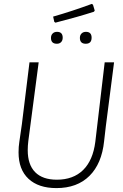

<svg xmlns="http://www.w3.org/2000/svg" viewBox="-20 -958 630 983"><path d="M450 -938 456 -934 465 -904 461 -898Q381 -872 264 -842L258 -846L252 -873Q350 -901 450 -938ZM420 -795Q449 -795 449 -765Q449 -734 419 -734Q389 -734 389 -764Q389 -778 397.5 -786.5Q406 -795 420 -795ZM272 -795Q301 -795 301 -765Q301 -751 293 -742.5Q285 -734 271 -734Q241 -734 241 -764Q241 -778 249.5 -786.5Q258 -795 272 -795ZM564 -639 522 -313 513 -235Q501 -120 438 -57.5Q375 5 269 5Q177 5 126 -42.5Q75 -90 75 -178Q75 -207 79 -232L92 -322L131 -639H178L125 -236Q122 -212 122 -189Q122 -115 160 -76.5Q198 -38 271 -38Q355 -38 405.5 -87.5Q456 -137 468 -232L516 -639Z"/></svg>

Font: Alegreya Sans Light
Style: Italic
Weight: 300
Italic angle: -7°
Designer: Juan Pablo del Peral
Foundry: Huerta Tipografica
Version: Version 2.007